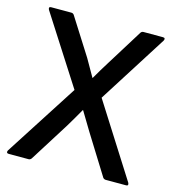

<svg xmlns="http://www.w3.org/2000/svg" viewBox="-100 -739 748 824"><g transform="rotate(15 274.0 -327.5)"><path d="M13 0H102C107 0 111 -3 114 -7L224 -182C240 -208 257 -238 272 -264H273C289 -237 307 -208 323 -181L432 -6C435 -2 440 0 445 0H535C543 0 545 -5 541 -13L336 -336L530 -642C534 -650 532 -655 523 -655H437C432 -655 428 -653 425 -649L325 -488C309 -462 292 -435 277 -408H276C262 -433 246 -460 232 -485L128 -649C125 -653 121 -655 116 -655H26C18 -655 16 -650 20 -642L215 -338L6 -13C2 -5 5 0 13 0Z"/></g></svg>

Font: Sofia Sans Cond SemiBold
Style: Regular
Weight: 600
Width: 3
Designer: Botio Nikoltchev, Ani Petrova
Foundry: lettersoup
Version: Version 4.100